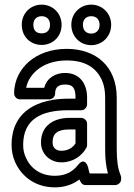

<svg xmlns="http://www.w3.org/2000/svg" viewBox="-20 -774 577 829"><path d="M434 -128C434 -89 438 -54 446 -25H367C365 -34 362 -40 361 -50C361 -50 348 -101 317 -62C295 -34 265 -15 217 -15C154 -15 111 -48 91 -95C84 -111 80 -128 80 -148C80 -260 159 -298 275 -298H331C346 -298 356 -312 356 -323V-353C356 -413 324 -459 261 -459C220 -459 182 -438 171 -395H93C99 -427 117 -451 137 -469C166 -495 211 -513 268 -513C349 -513 398 -481 422 -423C430 -403 434 -380 434 -352ZM268 -563C201 -563 144 -542 104 -507C71 -478 41 -432 41 -370C41 -359 51 -345 66 -345H193C204 -345 218 -355 218 -370C218 -397 232 -409 261 -409C293 -409 306 -396 306 -353V-348H275C150 -348 30 -299 30 -148C30 -122 35 -98 45 -75C73 -11 134 35 217 35C260 35 295 22 323 1C328 13 334 25 349 25H478C489 25 503 15 503 0V-8C503 -11 502 -14 501 -17C489 -45 484 -81 484 -128V-352C484 -488 394 -563 268 -563ZM157 -159C157 -107 198 -73 245 -73C295 -73 335 -101 354 -138C356 -141 356 -145 356 -149V-240C356 -255 342 -265 331 -265H279C218 -265 157 -236 157 -159ZM207 -159C207 -200 231 -215 279 -215H306V-155C295 -137 274 -123 245 -123C222 -123 207 -136 207 -159ZM160 -630C137 -630 124 -642 124 -667C124 -691 139 -704 160 -704C181 -704 196 -691 196 -667C196 -642 181 -630 160 -630ZM160 -580C208 -580 246 -616 246 -667C246 -717 207 -754 160 -754C113 -754 74 -718 74 -667C74 -615 112 -580 160 -580ZM374 -629C353 -629 338 -642 338 -667C338 -691 353 -704 374 -704C395 -704 410 -691 410 -667C410 -642 394 -629 374 -629ZM374 -579C422 -579 460 -617 460 -667C460 -717 421 -754 374 -754C327 -754 288 -718 288 -667C288 -616 326 -579 374 -579Z"/></svg>

Font: Asimov
Style: NarOu
Weight: 500
Designer: Google
Version: Version 2.000980; 2014